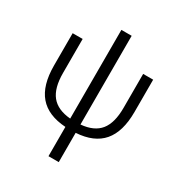

<svg xmlns="http://www.w3.org/2000/svg" viewBox="-207 -834 1125 1198"><g transform="rotate(30 355.0 -235.0)"><path d="M392 -51Q486 -59 529.5 -113Q573 -167 573 -275V-520H645V-287Q645 -145 582.5 -72Q520 1 392 9V220H318V9Q190 1 127.5 -72Q65 -145 65 -287V-520H137V-275Q137 -167 180.5 -113Q224 -59 318 -51V-690H392Z"/></g></svg>

Font: Mplus 1p
Style: Regular
Weight: 400
Version: Version 1.061